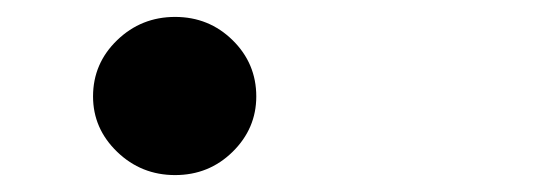

<svg xmlns="http://www.w3.org/2000/svg" viewBox="-20 -416 640 227"><path d="M90 -302Q90 -341 118.5 -368.5Q147 -396 187 -396Q227 -396 255 -368.5Q283 -341 283 -302Q283 -264 255 -236.5Q227 -209 187 -209Q147 -209 118.5 -236.5Q90 -264 90 -302Z"/></svg>

Font: LilGrotesk Bold
Style: Regular
Weight: 700
Designer: BSozoo
Foundry: BSozoo
Version: Version 1.001;PS 001.001;hotconv 1.0.70;makeotf.lib2.5.58329